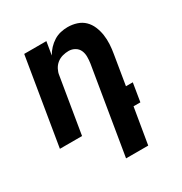

<svg xmlns="http://www.w3.org/2000/svg" viewBox="-173 -656 946 998"><g transform="rotate(-30 300.0 -156.5)"><path d="M296 215 382 -304Q385 -324 385 -344Q385 -364 377.5 -381Q370 -398 353 -408Q336 -418 316 -418Q298 -418 279.5 -413Q261 -408 246 -396Q231 -384 222 -366.5Q213 -349 211 -332L156 0H23L109 -520H242L229 -441Q240 -461 255.5 -477.5Q271 -494 290 -506Q309 -518 330.5 -523Q352 -528 373 -528Q402 -528 428 -519.5Q454 -511 472.5 -493Q491 -475 501.5 -450Q512 -425 516 -398Q520 -371 518.5 -342.5Q517 -314 512 -286L483 -110H524L506 0H465L429 215Z"/></g></svg>

Font: Iosevka Extrabold Extended
Style: Italic
Weight: 800
Width: 7
Italic angle: -9°
Monospace: yes
Designer: Belleve Invis
Foundry: Belleve Invis
Version: Version 32.5.0; ttfautohint (v1.8.4)